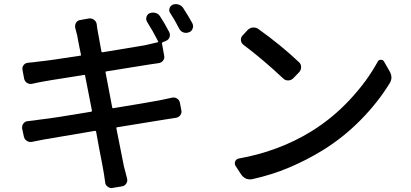

<svg xmlns="http://www.w3.org/2000/svg" viewBox="-20 -869 2040 953"><path d="M934.6 -753.9Q938.5 -746.1 938.5 -738.3Q938.5 -733.4 936.5 -728.5Q932.6 -714.8 918.9 -709H918Q904.3 -703.1 890.6 -708Q877 -712.9 870.1 -725.6Q847.7 -769.5 825.2 -803.7Q817.4 -814.5 821.3 -827.1Q825.2 -839.8 836.9 -845.7Q844.7 -848.6 853.5 -848.6Q859.4 -848.6 865.2 -846.7Q879.9 -842.8 888.7 -830.1Q914.1 -791 934.6 -753.9ZM507.8 -514.6Q502.9 -513.7 503.9 -509.8L537.1 -335Q538.1 -331.1 542 -332Q710.9 -359.4 772.5 -371.1Q810.5 -378.9 832 -383.8Q845.7 -387.7 857.9 -380.4Q870.1 -373 873 -359.4L879.9 -322.3Q880.9 -318.4 880.9 -315.4Q880.9 -305.7 875 -296.9Q866.2 -286.1 852.5 -284.2Q842.8 -282.2 790 -274.4Q712.9 -261.7 561.5 -237.3Q556.6 -237.3 557.6 -232.4Q594.7 -47.9 594.7 -44.9Q603.5 -10.7 610.4 15.6Q614.3 29.3 607.4 41Q600.6 52.7 586.9 55.7L540 63.5Q537.1 64.5 533.2 64.5Q523.4 64.5 514.6 57.6Q502.9 49.8 502 36.1Q496.1 -7.8 492.2 -27.3Q490.2 -38.1 485.4 -64Q480.5 -89.8 471.7 -135.3Q462.9 -180.7 457 -215.8Q456.1 -219.7 452.1 -219.7Q307.6 -195.3 199.2 -176.8Q158.2 -168.9 139.6 -165Q126 -162.1 113.8 -169.4Q101.6 -176.8 98.6 -190.4L89.8 -231.4Q89.8 -234.4 89.8 -237.3Q89.8 -247.1 95.7 -254.9Q103.5 -266.6 117.2 -267.6Q146.5 -270.5 177.7 -275.4Q249 -283.2 432.6 -314.5Q436.5 -315.4 436.5 -319.3L402.3 -494.1Q402.3 -498 397.5 -497.1Q362.3 -491.2 314.9 -483.9Q267.6 -476.6 237.3 -471.7Q207 -466.8 192.4 -463.9Q164.1 -459 139.6 -453.1Q126 -450.2 114.3 -457.5Q102.5 -464.8 99.6 -479.5L91.8 -521.5Q88.9 -535.2 97.2 -545.9Q105.5 -556.6 120.1 -557.6Q145.5 -559.6 171.9 -563.5Q224.6 -568.4 378.9 -592.8Q382.8 -592.8 381.8 -597.7Q377.9 -616.2 373.5 -638.2Q369.1 -660.2 366.7 -673.3Q364.3 -686.5 363.3 -692.4Q358.4 -712.9 353.5 -730.5Q350.6 -744.1 357.4 -755.9Q364.3 -767.6 377.9 -769.5L420.9 -777.3Q434.6 -779.3 446.3 -771Q458 -762.7 460 -749Q462.9 -723.6 465.8 -710Q466.8 -705.1 469.2 -691.9Q471.7 -678.7 475.6 -656.2Q479.5 -633.8 483.4 -613.3Q484.4 -609.4 488.3 -609.4Q653.3 -636.7 700.2 -644.5Q744.1 -654.3 762.7 -659.2Q766.6 -660.2 764.6 -664.1Q740.2 -712.9 710 -760.7Q703.1 -772.5 707 -785.2Q710.9 -797.9 722.7 -803.7H723.6Q731.4 -806.6 740.2 -806.6Q746.1 -806.6 752 -804.7Q766.6 -800.8 774.4 -788.1Q796.9 -753.9 819.3 -710.9Q826.2 -698.2 821.8 -685.1Q817.4 -671.9 803.7 -666L787.1 -659.2Q783.2 -657.2 784.2 -652.3L794.9 -592.8Q797.9 -579.1 789.6 -568.4Q781.2 -557.6 767.6 -555.7Q755.9 -553.7 720.7 -548.8Z M1188.5 -646.5Q1176.8 -655.3 1175.8 -668.9Q1174.8 -682.6 1183.6 -692.4L1209 -719.7Q1219.7 -730.5 1234.4 -732.4Q1237.3 -732.4 1239.3 -732.4Q1251 -732.4 1261.7 -725.6Q1374 -645.5 1463.9 -560.5Q1474.6 -550.8 1474.6 -536.1Q1474.6 -521.5 1464.8 -510.7L1434.6 -479.5Q1423.8 -469.7 1409.7 -469.7Q1395.5 -469.7 1385.7 -479.5Q1286.1 -573.2 1188.5 -646.5ZM1231.4 20.5Q1225.6 21.5 1220.7 21.5Q1210.9 21.5 1201.2 17.6Q1186.5 10.7 1177.7 -2L1148.4 -46.9Q1145.5 -52.7 1145.5 -58.6Q1145.5 -63.5 1147.5 -68.4Q1152.3 -79.1 1164.1 -82Q1362.3 -117.2 1523.4 -215.8Q1629.9 -281.2 1716.3 -374Q1802.7 -466.8 1854.5 -562.5Q1859.4 -572.3 1870.1 -572.3Q1871.1 -572.3 1871.1 -572.3Q1881.8 -572.3 1886.7 -562.5L1914.1 -514.6Q1922.9 -499 1922.9 -484.4Q1922.9 -468.8 1913.1 -454.1Q1855.5 -360.4 1770 -273.4Q1684.6 -186.5 1580.1 -122.1Q1502 -74.2 1415.5 -37.6Q1329.1 -1 1231.4 20.5Z"/></svg>

Font: Gen Jyuu GothicL Medium
Style: Regular
Weight: 500
Designer: [Source Han Sans]
Ryoko NISHIZUKA  (kana & ideographs); Paul D. Hunt (Latin, Greek & Cyrillic); Wenlong ZHANG  (bopomofo
Version: Version 1.002.20150607